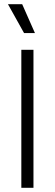

<svg xmlns="http://www.w3.org/2000/svg" viewBox="-20 -898 262 918"><path d="M82 0V-660H140V0ZM95 -740 18 -878H86L147 -740Z"/></svg>

Font: Bricolage Grotesque SemiCondensed ExtraLight
Style: Regular
Weight: 250
Width: 4
Designer: Mathieu Triay
Foundry: Atelier Triay
Version: Version 1.000;gftools[0.9.30]